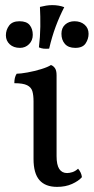

<svg xmlns="http://www.w3.org/2000/svg" viewBox="-20 -721 366 750"><path d="M203 9Q157 9 134 -17.5Q111 -44 111 -100V-325Q111 -349 106.5 -364.5Q102 -380 86 -388Q70 -396 36 -396Q36 -407 38 -416Q40 -425 45 -433Q60 -433 87.5 -438Q115 -443 141 -451Q167 -459 179 -467Q188 -464 194.5 -455Q201 -446 201 -427V-111Q201 -77 211.5 -61Q222 -45 242 -45Q251 -45 262.5 -48.5Q274 -52 285 -62Q298 -47 300 -29Q287 -14 261.5 -2.5Q236 9 203 9ZM274 -534Q247 -534 233.5 -549.5Q220 -565 220 -589Q220 -612 234.5 -625Q249 -638 271 -638Q295 -638 310.5 -624.5Q326 -611 326 -589Q326 -569 314.5 -551.5Q303 -534 274 -534ZM58 -534Q33 -534 18 -548Q3 -562 3 -583Q3 -604 15.5 -621Q28 -638 56 -638Q84 -638 96 -623Q108 -608 108 -585Q108 -563 93.5 -548.5Q79 -534 58 -534ZM172 -531Q159 -530 150 -531Q141 -532 132 -536Q137 -577 137.5 -617Q138 -657 136 -694Q148 -697 160 -699Q172 -701 184 -701Q210 -701 231 -693Q212 -656 197.5 -617Q183 -578 172 -531Z"/></svg>

Font: Vollkorn
Style: Regular
Weight: 400
Designer: Friedrich Althausen
Foundry: Friedrich Althausen
Version: Version 5.001